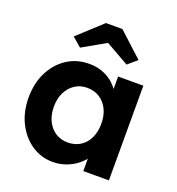

<svg xmlns="http://www.w3.org/2000/svg" viewBox="-140 -884 930 1008"><g transform="rotate(20 325.5 -380.5)"><path d="M32 -266Q32 -346 63.5 -408Q95 -470 149 -505Q203 -540 272 -540Q311 -540 343.5 -528.5Q376 -517 400.5 -497Q425 -477 442 -451Q459 -425 466 -395L436 -400V-529H577V0H434V-127L466 -130Q458 -102 440 -77Q422 -52 395.5 -32.5Q369 -13 336 -1.5Q303 10 266 10Q200 10 147 -26Q94 -62 63 -124Q32 -186 32 -266ZM438 -266Q438 -311 421.5 -345Q405 -379 375 -398.5Q345 -418 305 -418Q266 -418 236.5 -398.5Q207 -379 190 -345Q173 -311 173 -266Q173 -220 190 -185.5Q207 -151 236.5 -132Q266 -113 305 -113Q345 -113 375 -132Q405 -151 421.5 -185.5Q438 -220 438 -266ZM280 -771H372L507 -647L456 -603L326 -677L196 -603L145 -647Z"/></g></svg>

Font: Our Lexend SemiBold
Style: Regular
Weight: 600
Designer: Bonnie Shaver-Troup, Thomas Jockin
Foundry: Lexend
Version: Version 1.007